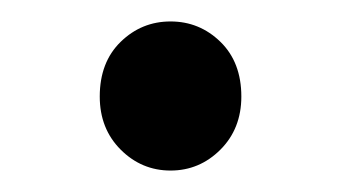

<svg xmlns="http://www.w3.org/2000/svg" viewBox="-20 -146 318 179"><path d="M139 13Q112 13 92.5 -6.5Q73 -26 73 -56Q73 -88 92.5 -107Q112 -126 139 -126Q166 -126 185.5 -107Q205 -88 205 -56Q205 -26 185.5 -6.5Q166 13 139 13Z"/></svg>

Font: Noto Sans HK Thin
Style: Regular
Weight: 400
Version: Version 2.004-H2;hotconv 1.0.118;makeotfexe 2.5.65603